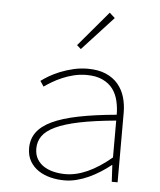

<svg xmlns="http://www.w3.org/2000/svg" viewBox="-54 -792 707 851"><g transform="rotate(5 300.0 -367.0)"><path d="M264 12Q232 12 202 4.5Q172 -3 148.5 -18.5Q125 -34 110.5 -58.5Q96 -83 96 -117Q96 -157 117.5 -187Q139 -217 184 -238.5Q229 -260 300 -274.5Q371 -289 470 -298Q470 -329 463 -359Q456 -389 439.5 -411.5Q423 -434 394 -448Q365 -462 322 -462Q293 -462 266 -455.5Q239 -449 214.5 -438.5Q190 -428 170 -416Q150 -404 136 -394L120 -418Q133 -428 154 -440.5Q175 -453 202 -464Q229 -475 260.5 -482.5Q292 -490 324 -490Q372 -490 405.5 -475.5Q439 -461 460 -436Q481 -411 490.5 -378.5Q500 -346 500 -310V0H474L470 -74H468Q447 -57 422.5 -41.5Q398 -26 372 -14Q346 -2 318.5 5Q291 12 264 12ZM266 -16Q361 -16 470 -108V-272Q373 -263 307.5 -249.5Q242 -236 202 -217Q162 -198 145 -173.5Q128 -149 128 -118Q128 -90 140 -70.5Q152 -51 171.5 -39Q191 -27 215.5 -21.5Q240 -16 266 -16ZM286 -574 268 -590 400 -746 424 -724Z"/></g></svg>

Font: Source Code Pro ExtraLight
Style: Regular
Weight: 200
Monospace: yes
Designer: Paul D. Hunt, Teo Tuominen
Foundry: Adobe Systems Incorporated
Version: Version 2.030;PS 1.000;hotconv 16.6.51;makeotf.lib2.5.65220